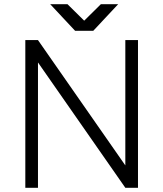

<svg xmlns="http://www.w3.org/2000/svg" viewBox="-20 -890 773 910"><path d="M218 -870 336 -744H422L540 -870H458L379 -792L300 -870ZM100 -700V0H160V-594L574 0H634V-700H574V-106L160 -700Z"/></svg>

Font: Unageo
Style: Light
Weight: 300
Designer: Richard Sepsi
Foundry: Richard Sepsi
Version: Version 2.000